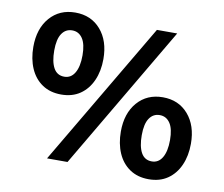

<svg xmlns="http://www.w3.org/2000/svg" viewBox="-79 -811 1078 923"><g transform="rotate(10 459.5 -350.0)"><path d="M217 -314Q162.9 -314 124.5 -340Q86 -366 66 -412Q46 -458 46 -517Q46 -606 93 -660Q140.1 -714 217 -714Q294.3 -714 341.1 -660Q388 -606 388 -517Q388 -458 367.5 -412Q347 -366 309 -340Q271 -314 217 -314ZM217 -401Q249.9 -401 267.9 -431.5Q286 -462 286 -517Q286 -572 267.5 -599.5Q249 -627 217 -627Q185 -627 166.5 -599.7Q148 -572.4 148 -517Q148 -462 165 -431.5Q182 -401 217 -401ZM204 0 617 -700H716L304 0ZM702 14Q647.9 14 609.5 -12Q571 -38 551 -84Q531 -130 531 -189Q531 -278 578 -332Q625.1 -386 702 -386Q779.3 -386 826.1 -332Q873 -278 873 -189Q873 -130 852.5 -84Q832 -38 794 -12Q756 14 702 14ZM702 -73Q734.9 -73 752.9 -103.5Q771 -134 771 -189Q771 -244 752.5 -271.5Q734 -299 702 -299Q670 -299 651.5 -271.7Q633 -244.4 633 -189Q633 -134 650 -103.5Q667 -73 702 -73Z"/></g></svg>

Font: Cabin VF Beta
Style: Regular
Weight: 400
Designer: Pablo Impallari
Foundry: Pablo Impallari. http://www.impallari.com Igino Marini. http://www.ikern.com
Version: Version 2.200